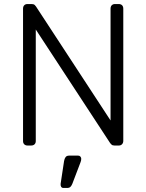

<svg xmlns="http://www.w3.org/2000/svg" viewBox="-20 -720 724 950"><path d="M116 0Q106 0 100 -6Q94 -12 94 -22V-677Q94 -688 100 -694Q106 -700 116 -700H137Q147 -700 152 -695Q157 -690 158 -688L527 -124V-677Q527 -688 533 -694Q539 -700 549 -700H567Q578 -700 584 -694Q590 -688 590 -677V-23Q590 -13 584 -6.5Q578 0 568 0H546Q536 0 531.5 -5Q527 -10 525 -12L157 -574V-22Q157 -12 151 -6Q145 0 134 0ZM294 210Q286 210 282.5 204Q279 198 280 189L297 77Q299 65 304.5 57.5Q310 50 322 50H367Q374 50 378 55Q382 60 382 66Q382 75 378 84L338 189Q334 199 328.5 204.5Q323 210 312 210Z"/></svg>

Font: Rubik Light
Style: Regular
Weight: 300
Designer: Hubert and Fischer
Foundry: Hubert and Fischer
Version: Version 2.300;gftools[0.9.30]